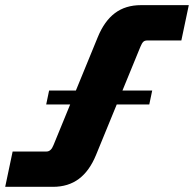

<svg xmlns="http://www.w3.org/2000/svg" viewBox="-67 -723 750 743"><path d="M-46.9 0 -18.1 -136.7H113.3Q130.4 -136.7 140.1 -161.6L311.5 -579.6Q336.9 -641.6 377.9 -672.4Q418.9 -703.1 478.5 -703.1H663.6L634.8 -566.4H502.9Q492.7 -566.4 487.3 -561Q481.9 -555.7 476.1 -541.5L304.7 -123.5Q279.3 -61.5 238.3 -30.8Q197.3 0 137.7 0ZM111.8 -318.8 123 -372.6H522L510.7 -318.8Z"/></svg>

Font: Schibsted Grotesk Black
Style: Italic
Weight: 900
Italic angle: -12°
Designer: Bakken & Baeck AS, Henrik Kongsvoll
Foundry: Schibsted ASA
Version: Version 1.100;gftools[0.9.25]